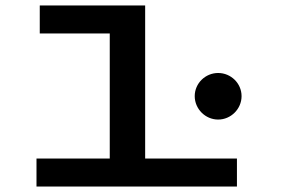

<svg xmlns="http://www.w3.org/2000/svg" viewBox="-20 -685 1040 705"><path d="M114 0H850V-103H513V-665H126V-562H383V-103H114ZM781 -246C828 -246 867 -285 867 -332C867 -379 828 -417 781 -417C734 -417 695 -379 695 -332C695 -285 734 -246 781 -246Z"/></svg>

Font: Inconsolata UltraExpanded
Style: Bold
Weight: 700
Width: 9
Monospace: yes
Designer: Raph Levien, Cyreal, Brenton Simpson
Foundry: Raph Levien, Cyreal, Google
Version: Version 3.100